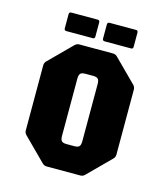

<svg xmlns="http://www.w3.org/2000/svg" viewBox="-103 -756 728 836"><g transform="rotate(15 261.0 -337.5)"><path d="M185 0Q173.5 0 165 -8.5L65 -108.5Q56.5 -116.5 56.5 -128.5V-421.5Q56.5 -433.5 65 -441.5L165 -541.5Q173.5 -550 185 -550H336.5Q348.5 -550 356.5 -541.5L456.5 -441.5Q465 -433.5 465 -421.5V-128.5Q465 -116.5 456.5 -108.5L356.5 -8.5Q348.5 0 336.5 0ZM243.5 -116.5H278.5Q294.5 -116.5 300.5 -123Q306.5 -129.5 306.5 -146V-404Q306.5 -420.5 300.5 -427Q294.5 -433.5 278.5 -433.5H243.5Q227 -433.5 221 -427Q215 -420.5 215 -404V-146Q215 -129.5 221 -123Q227 -116.5 243.5 -116.5ZM115.5 -591.5Q105.5 -591.5 105.5 -601.5V-665Q105.5 -675 115.5 -675H234.5Q243.5 -675 243.5 -665V-601.5Q243.5 -591.5 234.5 -591.5ZM288 -591.5Q278 -591.5 278 -601.5V-665Q278 -675 288 -675H407Q416 -675 416 -665V-601.5Q416 -591.5 407 -591.5Z"/></g></svg>

Font: Jaro
Style: Regular
Weight: 400
Designer: Agyei Archer, Celine Hurka, Mirko Velimirović
Version: Version 1.000